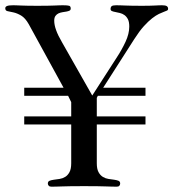

<svg xmlns="http://www.w3.org/2000/svg" viewBox="-32 -700 652 722"><path d="M332 -231.9V-85.9Q332 -64.5 338.6 -52.5Q345.2 -40.5 355 -34.7Q364.7 -28.8 376 -27.1Q387.2 -25.4 397 -24.2Q406.7 -22.9 413.3 -20.3Q419.9 -17.6 419.9 -9.8Q419.9 -5.4 417 -1.7Q414.1 2 407.2 2Q397.9 2 388.2 1.7Q378.4 1.5 364.5 1Q350.6 0.5 331.3 0.2Q312 0 284.2 0Q255.9 0 236.6 0.2Q217.3 0.5 203.4 1Q189.5 1.5 179.7 1.7Q169.9 2 161.1 2Q154.3 2 151.1 -1.7Q147.9 -5.4 147.9 -9.8Q147.9 -17.6 154.5 -20.3Q161.1 -22.9 170.9 -24.2Q180.7 -25.4 191.9 -27.1Q203.1 -28.8 212.9 -34.7Q222.7 -40.5 229.2 -52.5Q235.8 -64.5 235.8 -85.9V-231.9H59.1V-262.2H235.8V-315.9L224.1 -339.8H59.1V-370.1H207L76.2 -608.9Q63 -632.3 47.6 -641.4Q32.2 -650.4 18.8 -653.3Q5.4 -656.2 -3.4 -658Q-12.2 -659.7 -12.2 -668.9Q-12.2 -674.8 -5.4 -677.5Q1.5 -680.2 18.1 -680.2Q22.9 -680.2 30 -679.9Q37.1 -679.7 47.6 -679.2Q58.1 -678.7 73 -678.5Q87.9 -678.2 107.9 -678.2Q131.3 -678.2 146.7 -678.5Q162.1 -678.7 172.6 -679.2Q183.1 -679.7 190.2 -679.9Q197.3 -680.2 204.1 -680.2Q222.7 -680.2 228.3 -678.2Q233.9 -676.3 233.9 -668Q233.9 -662.1 229.2 -659.9Q224.6 -657.7 217.8 -656.5Q210.9 -655.3 202.9 -654.1Q194.8 -652.8 188 -649.7Q181.2 -646.5 176.5 -640.1Q171.9 -633.8 171.9 -622.1Q171.9 -606.4 179 -586.7Q186 -566.9 201.2 -541L314.9 -340.8L405.8 -481.9Q425.8 -512.2 439.9 -542.5Q454.1 -572.8 454.1 -600.1Q454.1 -617.7 449 -627.7Q443.8 -637.7 436 -643.3Q428.2 -648.9 418.9 -651.1Q409.7 -653.3 401.9 -654.8Q394 -656.2 388.9 -658.4Q383.8 -660.6 383.8 -666Q383.8 -673.3 387.9 -676.8Q392.1 -680.2 404.8 -680.2Q412.6 -680.2 420.7 -679.9Q428.7 -679.7 439.5 -679.2Q450.2 -678.7 465.1 -678.5Q480 -678.2 502 -678.2Q518.1 -678.2 529.8 -678.5Q541.5 -678.7 550 -679.2Q558.6 -679.7 564.9 -679.9Q571.3 -680.2 577.1 -680.2Q589.8 -680.2 595 -677Q600.1 -673.8 600.1 -667Q600.1 -662.1 595.9 -660.2Q591.8 -658.2 584.2 -655.5Q576.7 -652.8 565.4 -647.5Q554.2 -642.1 540 -631.1Q525.9 -620.1 509 -601.6Q492.2 -583 473.1 -553.2L356 -370.1H515.1V-339.8H335.9L332 -332V-262.2H515.1V-231.9Z"/></svg>

Font: XB Zar
Style: Regular
Weight: 400
Designer: Behnam
Foundry: Irmug
Version: Version 8.005 2009